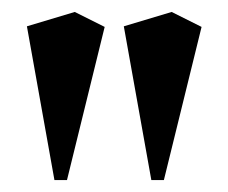

<svg xmlns="http://www.w3.org/2000/svg" viewBox="-20 -869 382 321"><path d="M71 -568H92L155 -824L105 -849L25 -825ZM233 -568H254L317 -824L267 -849L187 -825Z"/></svg>

Font: Mazius Display
Style: Bold
Weight: 700
Designer: Alberto Casagrande & Collletttivo
Foundry: Collletttivo
Version: Version 2.000;Glyphs 3.2 (3221)